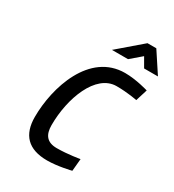

<svg xmlns="http://www.w3.org/2000/svg" viewBox="-219 -1055 1079 1189"><g transform="rotate(30 320.0 -461.0)"><path d="M481 -102C481 -102 398 -87 319 -87C249 -87 220 -125 220 -195C220 -387 301 -605 449 -605C529 -605 597 -591 597 -591L623 -675C623 -675 535 -702 454 -702C201 -702 105 -399 105 -187C105 -60 169 9 305 9C382 9 473 -14 473 -14L481 -102ZM426 -785 503 -851 541 -785H640L544 -931H481L311 -785Z"/></g></svg>

Font: RazerF5 SemiBold
Style: Italic
Weight: 600
Foundry: Razer Inc.
Version: Version 2